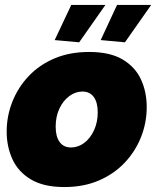

<svg xmlns="http://www.w3.org/2000/svg" viewBox="-20 -746 636 776"><path d="M240 10Q157 10 105.5 -20.5Q54 -51 30.5 -102Q7 -153 7 -214Q7 -277 30 -335Q53 -393 96 -438.5Q139 -484 200.5 -510Q262 -536 340 -536Q424 -536 475 -506Q526 -476 549.5 -425.5Q573 -375 573 -313Q573 -250 550 -192Q527 -134 484 -88.5Q441 -43 379.5 -16.5Q318 10 240 10ZM267 -150Q296 -150 320.5 -168.5Q345 -187 360 -219.5Q375 -252 375 -292Q375 -332 359 -354Q343 -376 313 -376Q285 -376 260 -357.5Q235 -339 220 -307Q205 -275 205 -234Q205 -194 221 -172Q237 -150 267 -150ZM300 -575 201 -584 268 -726H406ZM485 -575 387 -584 453 -726H591Z"/></svg>

Font: Raleway Black
Style: Italic
Weight: 900
Italic angle: -12°
Designer: Matt McInerney, Pablo Impallari, Rodrigo Fuenzalida
Foundry: Matt McInerney, Pablo Impallari, Rodrigo Fuenzalida
Version: Version 4.101;RELEASE